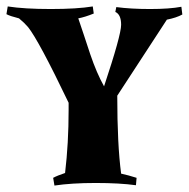

<svg xmlns="http://www.w3.org/2000/svg" viewBox="-41 -568 586 596"><path d="M282 -300Q335 -459 335 -491Q335 -523 317 -531L320 -546Q365 -540 425 -540Q485 -540 522 -547L525 -523Q507 -513 477 -507L323 -271Q323 -119 335 -29Q358 -24 383 -16L381 7Q331 0 256 0Q181 0 128 8L124 -16Q137 -23 161 -31Q172 -123 172 -227V-249Q79 -443 46 -484Q35 -497 18 -511Q-10 -518 -21 -524L-17 -548Q35 -540 116.5 -540Q198 -540 247 -548L250 -526Q223 -515 202 -511Q205 -503 219 -460.5Q233 -418 239 -400Q259 -341 282 -300Z"/></svg>

Font: Almendra SC
Style: Bold
Weight: 700
Designer: Ana Sanfelippo
Foundry: Ana Sanfelippo
Version: Version 1.003